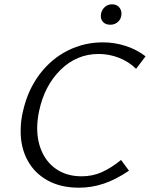

<svg xmlns="http://www.w3.org/2000/svg" viewBox="-20 -864 697 893"><path d="M76 -254Q76 -303 87 -347Q109 -445 163.5 -517.5Q218 -590 294.5 -628.5Q371 -667 458 -667Q514 -667 565.5 -650Q617 -633 657 -602L613 -544Q578 -578 532.5 -595.5Q487 -613 439 -613Q337 -613 262 -539.5Q187 -466 162 -348Q153 -306 153 -268Q153 -203 178 -152Q203 -101 249.5 -72.5Q296 -44 360 -44Q410 -44 453 -63Q496 -82 543 -120L580 -70Q519 -29 463 -10Q407 9 347 9Q263 9 202 -24.5Q141 -58 108.5 -117.5Q76 -177 76 -254ZM449 -789Q449 -812 464 -828Q479 -844 501 -844Q521 -844 533 -831.5Q545 -819 545 -801Q545 -778 530 -763.5Q515 -749 493 -749Q473 -749 461 -760Q449 -771 449 -789Z"/></svg>

Font: LXGW Bright GB
Style: Italic
Weight: 400
Italic angle: -12°
Designer: Christian Thalmann (Catharsis Fonts)
Foundry: LXGW / Christian Thalmann (Catharsis Fonts) / Fontworks Inc.
Version: Version 5.510